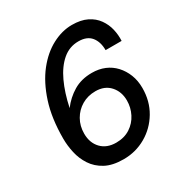

<svg xmlns="http://www.w3.org/2000/svg" viewBox="-169 -838 928 977"><g transform="rotate(-30 295.0 -350.0)"><path d="M278 12Q213 12 171.5 -10.5Q130 -33 106 -69.5Q82 -106 72.5 -149Q63 -192 63 -233Q63 -352 92 -441.5Q121 -531 168.5 -591Q216 -651 274 -681.5Q332 -712 390 -712Q442 -712 477.5 -694.5Q513 -677 534 -647.5Q555 -618 563 -583.5Q571 -549 569 -515H475Q475 -564 451 -593.5Q427 -623 377 -623Q324 -623 283.5 -588.5Q243 -554 214.5 -493Q186 -432 169 -351Q202 -395 248 -422.5Q294 -450 356 -450Q397 -450 430.5 -436Q464 -422 488.5 -395.5Q513 -369 527 -333.5Q541 -298 541 -255Q541 -178 505 -117.5Q469 -57 409 -22.5Q349 12 278 12ZM287 -80Q335 -80 369.5 -102.5Q404 -125 422.5 -161.5Q441 -198 441 -239Q441 -291 410 -325.5Q379 -360 325 -360Q280 -360 244.5 -339Q209 -318 188.5 -282Q168 -246 168 -201Q168 -147 200 -113.5Q232 -80 287 -80Z"/></g></svg>

Font: Rethink Sans Medium
Style: Italic
Weight: 500
Italic angle: -10°
Designer: The Rethink Sans project authors (Hans Thiessen). DM Sans designed by Colophon Foundry.
Foundry: Rethink Communications LLC
Version: Version 1.001